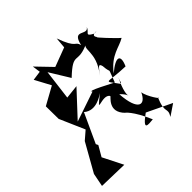

<svg xmlns="http://www.w3.org/2000/svg" viewBox="-221 -776 962 962"><g transform="rotate(-45 260.0 -294.5)"><path d="M320 -580 219 -542 141 -623 147 -580 97 -573 142 -489 46 -436 47 -346 105 -213 61 -175C33 -125 5 -76 -23 -26L-37 45L117 49L63 -58L95 -113L89 -125L159 -277L160 -281C211 -237 275 -286 285 -291C180 -210 288 -285 311 -244C313 -240 241 -195 305 -131C300 -137 337 -110 379 -11C346 -8 295 0 378 -60L509 3L450 43C478 -3 438 15 475 -71C485 -47 438 -113 434 -148C406 -86 358 -89 349 -219C410 -162 341 -155 406 -282C389 -243 406 -262 391 -250C337 -327 336 -299 470 -295C498 -358 469 -368 403 -312C460 -387 514 -384 557 -410C539 -424 458 -510 473 -500C445 -536 524 -518 473 -523C429 -547 463 -544 472 -572C448 -533 409 -622 388 -528C378 -567 364 -529 325 -638ZM264 -323 105 -269 226 -399 153 -391 173 -551 238 -445C339 -541 306 -465 416 -518C370 -511 426 -453 346 -353C375 -390 383 -404 390 -377C395 -308 409 -371 375 -276C266 -333 236 -344 280 -308Z"/></g></svg>

Font: Charger Distortion
Style: 2It
Weight: 400
Designer: Jasper
Foundry: Cannot Into Space Fonts
Version: Version 0.98